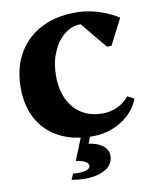

<svg xmlns="http://www.w3.org/2000/svg" viewBox="-101 -783 903 1110"><g transform="rotate(-10 350.5 -228.0)"><path d="M391 16Q281 16 200 -26Q119 -68 75.5 -146Q32 -224 32 -330Q32 -417 59 -486Q86 -555 137 -604.5Q188 -654 259.5 -680Q331 -706 420 -706Q462 -706 504.5 -697.5Q547 -689 589 -672.5Q631 -656 669 -632L591 -480H564L413 -663H546V-565Q510 -634 437 -634Q383 -634 339.5 -598Q296 -562 270.5 -501Q245 -440 245 -364Q245 -284 273 -225.5Q301 -167 352.5 -135.5Q404 -104 474 -104Q521 -104 561.5 -123Q602 -142 630 -177L669 -156Q637 -77 562 -30.5Q487 16 391 16ZM229 243 244 209Q291 213 318 205Q345 197 345 180Q345 165 326 154.5Q307 144 272 140L332 -9H388L362 54Q414 61 444.5 85Q475 109 475 143Q475 185 443.5 211.5Q412 238 356.5 246.5Q301 255 229 243Z"/></g></svg>

Font: Platypi Light ExtraBold
Style: Regular
Weight: 800
Version: Version 1.200